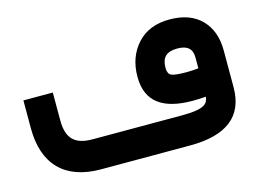

<svg xmlns="http://www.w3.org/2000/svg" viewBox="-76 -650 1051 782"><g transform="rotate(-15 449.5 -259.0)"><path d="M502.9 -325.2C502.9 -219.2 570.8 -172.9 696.3 -172.9C711.4 -172.9 730 -173.8 751 -175.3C748 -149.9 738.8 -127 639.2 -127H260.3C185.5 -127 153.3 -159.7 153.3 -235.8V-333.5V-353H133.8H48.8H29.3V-333.5V-235.4C29.3 -82.5 111.3 0 261.7 0H637.7C792.5 0 870.1 -61 870.1 -183.1V-338.9C870.1 -393.1 854.5 -436.5 822.8 -469.2C791 -501.5 746.1 -517.6 688.5 -517.6C630.9 -517.6 585.4 -499.5 552.7 -463.4C519.5 -427.2 502.9 -381.3 502.9 -325.2ZM689.5 -395C732.9 -395 751.5 -376 751.5 -340.3V-294.9C733.4 -293 716.3 -292 700.2 -292C667.5 -292 646 -294.4 636.7 -299.3C627.4 -304.2 622.6 -314.5 622.6 -330.6C622.6 -375 643.1 -395 689.5 -395Z"/></g></svg>

Font: Shabnam
Style: Bold
Weight: 700
Foundry: DejaVu fonts team - Redesigned by Saber Rastikerdar - Based on Vazir font
Version: Version 5.0.1